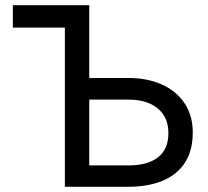

<svg xmlns="http://www.w3.org/2000/svg" viewBox="-20 -720 802 740"><path d="M230 -613.5H29.5V-700H324ZM230 0V-700H324V-419.5H474Q547.5 -419.5 603.5 -394.5Q659.5 -369.5 691.2 -322.2Q723 -275 723 -209Q723 -158.5 706.5 -119.5Q690 -80.5 657.8 -53.8Q625.5 -27 579 -13.5Q532.5 0 472 0ZM324 -82.5H475.5Q548.5 -82.5 588.8 -113.5Q629 -144.5 629 -207Q629 -268 588 -302Q547 -336 476.5 -336H324Z"/></svg>

Font: Geologica Cursive Light
Style: Regular
Weight: 300
Designer: Sindre Bremnes, Frode Helland
Foundry: Monokrom Skriftforlag AS
Version: Version 1.010;gftools[0.9.28]